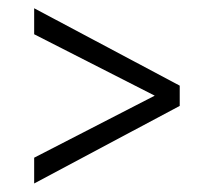

<svg xmlns="http://www.w3.org/2000/svg" viewBox="-20 -550 496 458"><path d="M349.1 -321.8 61.5 -468.3V-530.3L408.7 -345.7V-297.4L61.5 -112.3V-173.8Z"/></svg>

Font: Roboto Condensed Light
Style: Regular
Weight: 300
Designer: Google
Version: Version 2.134; 2016